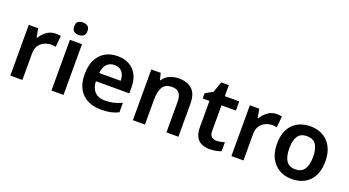

<svg xmlns="http://www.w3.org/2000/svg" viewBox="-53 -1336 3506 1930"><g transform="rotate(20 1699.5 -371.0)"><path d="M367 -553Q379 -553 395 -551.5Q411 -550 421 -548L410 -428Q401 -430 387 -431.5Q373 -433 362 -433Q323 -433 287.5 -416.5Q252 -400 230.5 -366.5Q209 -333 209 -281V0H80V-543H180L198 -449H204Q228 -491 270 -522Q312 -553 367 -553Z M649 -543V0H520V-543ZM585 -752Q614 -752 635 -737.5Q656 -723 656 -685Q656 -648 635 -633Q614 -618 585 -618Q555 -618 534.5 -633Q514 -648 514 -685Q514 -723 534.5 -737.5Q555 -752 585 -752Z M1028 -553Q1102 -553 1155 -523.5Q1208 -494 1236.5 -439Q1265 -384 1265 -307V-241H908Q910 -169 948.5 -129Q987 -89 1056 -89Q1108 -89 1150 -99Q1192 -109 1237 -130V-28Q1196 -8 1153 1Q1110 10 1050 10Q970 10 908.5 -20.5Q847 -51 812 -113Q777 -175 777 -267Q777 -361 808.5 -424Q840 -487 896.5 -520Q953 -553 1028 -553ZM1029 -458Q979 -458 948 -426Q917 -394 911 -330H1141Q1140 -386 1113 -422Q1086 -458 1029 -458Z M1684 -553Q1775 -553 1826.5 -505.5Q1878 -458 1878 -354V0H1750V-327Q1750 -388 1726 -418.5Q1702 -449 1651 -449Q1576 -449 1548 -401Q1520 -353 1520 -264V0H1391V-543H1491L1509 -472H1516Q1542 -514 1587.5 -533.5Q1633 -553 1684 -553Z M2248 -93Q2272 -93 2294 -97.5Q2316 -102 2336 -108V-12Q2315 -3 2283 3.5Q2251 10 2215 10Q2168 10 2130.5 -5.5Q2093 -21 2070.5 -59.5Q2048 -98 2048 -166V-445H1976V-501L2056 -546L2096 -661H2177V-543H2331V-445H2177V-167Q2177 -130 2197 -111.5Q2217 -93 2248 -93Z M2732 -553Q2744 -553 2760 -551.5Q2776 -550 2786 -548L2775 -428Q2766 -430 2752 -431.5Q2738 -433 2727 -433Q2688 -433 2652.5 -416.5Q2617 -400 2595.5 -366.5Q2574 -333 2574 -281V0H2445V-543H2545L2563 -449H2569Q2593 -491 2635 -522Q2677 -553 2732 -553Z M3351 -272Q3351 -137 3281 -63.5Q3211 10 3091 10Q3016 10 2958 -23Q2900 -56 2866.5 -119Q2833 -182 2833 -272Q2833 -407 2903 -480Q2973 -553 3094 -553Q3170 -553 3227.5 -520Q3285 -487 3318 -424.5Q3351 -362 3351 -272ZM2965 -272Q2965 -187 2995 -140.5Q3025 -94 3093 -94Q3159 -94 3189.5 -140.5Q3220 -187 3220 -272Q3220 -358 3189.5 -403Q3159 -448 3092 -448Q3025 -448 2995 -403Q2965 -358 2965 -272Z"/></g></svg>

Font: Noto Sans NKo Unjoined SemiBold
Style: Regular
Weight: 600
Designer: Monotype Design Team
Foundry: Monotype Imaging Inc.
Version: Version 2.004